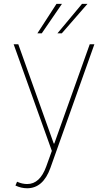

<svg xmlns="http://www.w3.org/2000/svg" viewBox="-20 -776 563 1000"><path d="M51.1 -545.5H75.3L259.9 -28.4H262.8L447.4 -545.5H471.6L242.2 99.4Q204.2 204.5 121.4 204.5Q90.2 204.5 60.4 190.3L68.9 170.5Q95.2 182.5 121.8 182.5Q187.9 182.5 220.9 90.9L250 9.9ZM407 -755.7H435.4L301.8 -602.3H279.1ZM274.1 -755.7H302.6L197.4 -602.3H174.7Z"/></svg>

Font: Inter P Thin
Style: Regular
Weight: 100
Designer: Rasmus Andersson
Foundry: rsms
Version: Version 3.018;git-588b23468